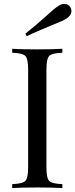

<svg xmlns="http://www.w3.org/2000/svg" viewBox="-20 -956 383 976"><path d="M216 -602V-106Q216 -51 230 -36.5Q244 -22 297 -20V0Q250 -3 170 -3Q84 -3 42 0V-20Q95 -22 109 -36.5Q123 -51 123 -106V-602Q123 -657 109 -671.5Q95 -686 42 -688V-708Q82 -705 170 -705Q250 -705 297 -708V-688Q244 -686 230 -671.5Q216 -657 216 -602ZM277 -926Q291 -936 307 -936Q327 -936 338 -919Q343 -909 343 -900Q343 -878 317 -861Q296 -848 261 -835Q158 -793 116 -772L109 -785Q156 -823 164 -830Q183 -846 222 -881Q253 -910 277 -926Z"/></svg>

Font: Playfair Display
Style: Regular
Weight: 400
Designer: Claus Eggers S?rensen
Foundry: Claus Eggers S?rensen
Version: Version 1.003